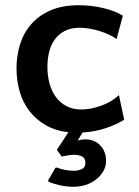

<svg xmlns="http://www.w3.org/2000/svg" viewBox="-20 -495 530 733"><path d="M425 -346Q414 -354 397.5 -362Q381 -370 362 -376Q343 -382 322.5 -385.5Q302 -389 284 -389Q250 -389 226.5 -376.5Q203 -364 188.5 -343.5Q174 -323 167.5 -296Q161 -269 161 -240Q161 -206 169 -176.5Q177 -147 193 -125Q209 -103 233.5 -90Q258 -77 290 -77Q326 -77 366.5 -91.5Q407 -106 434 -132L454 -38Q428 -21 386 -6.5Q344 8 295 11L277 41Q292 37 306 37Q341 37 363 60.5Q385 84 385 119Q385 139 375.5 156.5Q366 174 349.5 188Q333 202 310 210Q287 218 260 218Q234 218 209.5 212.5Q185 207 165 199L164 193L192 145H199Q210 150 227.5 153.5Q245 157 262 157Q279 157 292.5 150.5Q306 144 306 127Q306 109 293.5 102.5Q281 96 264 96Q252 96 239.5 98Q227 100 216 103L197 77L241 10Q191 4 154 -17.5Q117 -39 92 -71.5Q67 -104 55 -146Q43 -188 43 -234Q43 -282 56.5 -325.5Q70 -369 99 -402.5Q128 -436 173 -455.5Q218 -475 281 -475Q329 -475 375 -464Q421 -453 449 -435Z"/></svg>

Font: Quattrocento Sans
Style: Bold
Weight: 700
Designer: Pablo Impallari
Foundry: Pablo Impallari, Igino Marini, Brenda Gallo
Version: Version 2.000